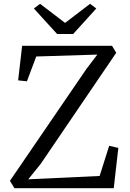

<svg xmlns="http://www.w3.org/2000/svg" viewBox="-20 -986 682 1006"><path d="M55.5 0 32 -38.5 433 -625 490 -700 170 -690 121 -560 75 -565 96 -746H567L589 -709.5L193 -127L128 -46.5L502 -64L552 -222L600 -211L576 0ZM279 -808 157.5 -941.5 190 -966 321 -866 452 -966 484.5 -941.5 363.5 -808Z"/></svg>

Font: Merriweather 20pt Light
Style: Regular
Weight: 300
Version: Version 2.100